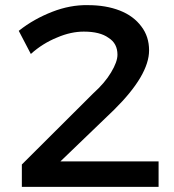

<svg xmlns="http://www.w3.org/2000/svg" viewBox="-20 -727 676 747"><path d="M597 -99H215L424 -300C515 -390 560 -467 560 -531C560 -567 550 -598 530 -624C510 -651 482 -672 446 -686C410 -700 369 -707 322 -707C276 -708 229 -699 183 -681C137 -663 93 -639 53 -607L100 -517C131 -545 165 -566 202 -581C239 -597 274 -604 306 -604C348 -604 380 -596 402 -580C426 -565 437 -543 437 -514C437 -496 429 -473 412 -445C396 -418 373 -391 343 -364L65 -87V0H597Z"/></svg>

Font: Argentum Sans
Style: Regular
Weight: 400
Designer: Julieta Ulanovsky
Foundry: Julieta Ulanovsky
Version: Version 5.001;March 29, 2019;FontCreator 11.5.0.2425 64-bit